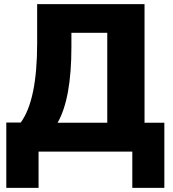

<svg xmlns="http://www.w3.org/2000/svg" viewBox="-20 -739 845 936"><path d="M10.7 -141.6H81.1Q161.1 -251 161.1 -527.3V-718.8H684.6V-140.6H781.2V176.8H625V0H168V176.8H10.7ZM502.9 -140.6V-579.1H328.1V-509.8Q328.1 -257.8 260.7 -140.6Z"/></svg>

Font: Min Sans Black
Style: Regular
Weight: 900
Designer: Jinseong-Kim, NotoSansCJK, Nunito
Foundry: Jinseong-Kim
Version: Version 1.000